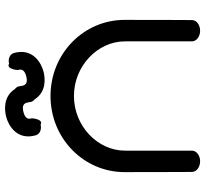

<svg xmlns="http://www.w3.org/2000/svg" viewBox="-46 -764 810 758"><g transform="rotate(-90 359.0 -385.0)"><path d="M659.5 -298C659.5 -459.5 526.6 -590.6 359 -590.6C191.4 -590.6 58.5 -459.5 58.5 -298C58.5 -139.1 59.2 -32.4 59.2 -32.4C59.2 -13.9 78.8 0 101.3 0C123.8 0 143.3 -13.8 143.3 -32.4C143.3 -32.4 143.3 -187.7 143.3 -297C143.3 -403.6 239.5 -498.1 359 -498.1C478.5 -498.1 574.7 -403.6 574.7 -297C574.7 -187.7 574.7 -32.4 574.7 -32.4C574.7 -13.8 594.2 0 616.7 0C639.2 0 658.8 -13.9 658.8 -32.4C658.8 -32.4 659.5 -139.1 659.5 -298ZM276.7 -765.6C243.7 -757 183.1 -723.8 203.6 -649.6C208.9 -630.2 230.3 -625.8 244.8 -629.6C245.8 -629.8 244.8 -629.6 245.8 -629.8C251.9 -625.4 258.2 -627.6 261.7 -632.3C268.8 -641.8 272 -661.3 270.4 -667C267.8 -676.5 267.6 -690.1 295.5 -697.4C322.5 -704.4 329.7 -694.7 332.9 -683.2C336.3 -670.9 332.4 -664.3 346.1 -652.6C375.9 -606.5 429 -611.3 455.8 -618.3C488.8 -626.9 549.2 -660.1 529 -734.3C523.6 -753.7 502.3 -758.1 487.8 -754.3C486.8 -754 487.8 -754.3 486.8 -754C480.7 -758.5 474.4 -756.2 470.9 -751.6C463.8 -742.1 460.5 -722.6 462.1 -716.9C464.7 -707.4 465 -693.7 437.1 -686.5C410.1 -679.4 402.8 -689.2 399.7 -700.6C396.3 -713 400.1 -719.6 386.4 -731.3C356.6 -777.4 303.6 -772.6 276.7 -765.6Z"/></g></svg>

Font: Hi.
Style: Bold
Weight: 400
Designer: Mew Too, Robert Jablonski
Foundry: Cannot Into Space Fonts
Version: Version 1.996